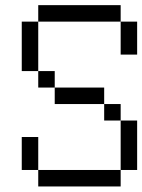

<svg xmlns="http://www.w3.org/2000/svg" viewBox="-20 -832 540 728"><path d="M125 -187.5H437.5V-125H125V-187.5H62.5V-312.5H125ZM437.5 -375H500V-187.5H437.5ZM375 -437.5H437.5V-375H375V-437.5H187.5V-500H375ZM125 -562.5H187.5V-500H125V-562.5H62.5V-750H125ZM437.5 -750H500V-625H437.5ZM125 -812.5H437.5V-750H125Z"/></svg>

Font: HE신이문
Style: regular
Weight: 500
Monospace: yes
Designer: Taeyun An (WindowsTiger)
Version: v1.1